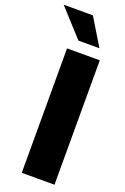

<svg xmlns="http://www.w3.org/2000/svg" viewBox="-235 -1001 688 1055"><g transform="rotate(20 109.5 -473.5)"><path d="M233.9 -727.5H42.5V0H233.9ZM86.4 -789.1H209.5L113.8 -946.8H-57.1Z"/></g></svg>

Font: Raveo Display Display ExtraBold
Style: Regular
Weight: 800
Designer: Jakub Foglar, Rasmus Andersson (Inter)
Foundry: Jakubfoglar.com
Version: Version 1.100;Glyphs 3.2.3 (3260)